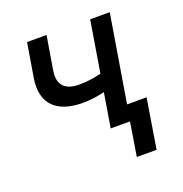

<svg xmlns="http://www.w3.org/2000/svg" viewBox="-130 -662 913 956"><g transform="rotate(-20 326.5 -184.5)"><path d="M553.6 -545.5H449.9L405.2 -273.8C367.5 -264.2 330.6 -258.5 289.1 -258.5C216.6 -258.5 177.2 -291.2 189.6 -368.3L219.1 -546.5H115.8L86.3 -368.3C63.9 -231.9 138.8 -166.9 273.8 -166.9C315 -166.9 353.7 -172.6 389.9 -181.5L360.1 0H462.4L433.6 178.3H538.4L581 -84.5H477.6Z"/></g></svg>

Font: Magic Ui Pro Medium
Style: Italic
Weight: 500
Italic angle: -9.39999°
Designer: Stefan Endress, Andreas Faust
Version: Version 1.000;FEAKit 1.0